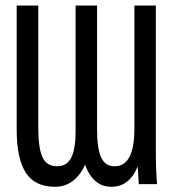

<svg xmlns="http://www.w3.org/2000/svg" viewBox="-20 -679 640 708"><path d="M390.1 9.8Q323.7 9.8 293.5 -71.8Q277.8 -34.7 249.3 -12.5Q220.7 9.8 183.1 9.8Q108.9 9.8 75.2 -42.2Q41.5 -94.2 41.5 -201.2V-658.7H121.1V-209Q121.1 -133.3 136.5 -99.6Q151.9 -65.9 190.9 -65.9Q226.6 -65.9 242.7 -97.7Q258.8 -129.4 258.8 -195.3V-658.7H337.9V-203.1Q337.9 -131.8 352.8 -98.9Q367.7 -65.9 402.8 -65.9Q475.6 -65.9 475.6 -204.1V-658.7H554.7V-112.8Q554.7 -54.2 559.1 0H491.7L487.8 -65.4Q457.5 9.8 390.1 9.8Z"/></svg>

Font: Liberation Mono
Style: Regular
Weight: 400
Monospace: yes
Designer: Steve Matteson
Foundry: Ascender Corporation
Version: Version 2.1.5